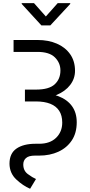

<svg xmlns="http://www.w3.org/2000/svg" viewBox="-20 -960 558 1196"><path d="M64.5 -710.9H213.9Q281.7 -710.9 334.5 -688Q387.2 -665 417.2 -622.1Q447.3 -579.1 447.3 -519Q447.3 -470.2 417.2 -430.9Q387.2 -391.6 333 -368.7Q278.8 -345.7 206.1 -345.7H135.3V-401.9H204.1Q285.2 -401.9 320.8 -434.8Q356.4 -467.8 356.4 -521Q356.4 -568.4 322 -602.5Q287.6 -636.7 213.9 -636.7H64.5ZM135.3 -382.8H206.1Q286.1 -382.8 342.5 -361.3Q398.9 -339.8 428.5 -298.8Q458 -257.8 458 -198.2Q458 -131.8 427.5 -85.7Q397 -39.6 344 -15.1Q291 9.3 223.6 9.3H197.8Q158.7 9.3 141.8 24.7Q125 40 125 64.5Q125 103.5 153.6 124.5Q182.1 145.5 204.1 155.3L167.5 215.8Q123 196.8 81.5 158Q40 119.1 39.1 60.1Q39.1 -4.4 82.5 -34.4Q126 -64.5 201.7 -64.5H223.6Q291.5 -64.5 329.6 -101.8Q367.7 -139.2 367.7 -196.3Q367.7 -240.2 348.9 -269.5Q330.1 -298.8 293.5 -313.5Q256.8 -328.1 204.1 -328.1H135.3ZM191.9 -940.4 265.6 -857.4 339.4 -940.4H417.5V-935.5L293.5 -801.8H237.8L115.2 -935.5V-940.4Z"/></svg>

Font: RobotoDEMO
Style: Regular
Weight: 400
Designer: Christian Robertson
Foundry: Google
Version: Version 2.136